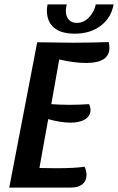

<svg xmlns="http://www.w3.org/2000/svg" viewBox="-20 -852 536 872"><path d="M477 -635Q477 -566 371 -566Q317 -566 249 -582L213 -379Q253 -376 296 -376Q338 -376 385 -379Q391 -364 391 -352Q391 -326 367 -310.5Q343 -295 300 -295Q256 -295 199 -311L159 -89Q185 -88 237 -88Q323 -88 364 -95Q373 -76 373 -57Q373 -31 354.5 -15.5Q336 0 301 0H22L149 -660Q259 -658 312 -658Q392 -658 474 -661Q477 -646 477 -635ZM279 -803Q279 -778 292 -763Q305 -748 329 -748Q361 -748 385 -774Q409 -800 415 -832H496Q485 -771 437.5 -735Q390 -699 319 -699Q257 -699 225 -726.5Q193 -754 193 -804Q193 -817 196 -832H283Q279 -813 279 -803Z"/></svg>

Font: Sansita
Style: Italic
Weight: 400
Italic angle: -11°
Designer: Pablo Cosgaya
Foundry: Omnibus-Type
Version: Version 1.006